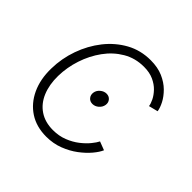

<svg xmlns="http://www.w3.org/2000/svg" viewBox="-146 -688 837 837"><g transform="rotate(45 272.5 -270.0)"><path d="M286.1 -233.9Q270.5 -233.9 261.2 -245.1Q252 -256.3 254.4 -272Q256.8 -287.6 270 -298.6Q283.2 -309.6 298.3 -309.6Q314 -309.6 323.2 -298.6Q332.5 -287.6 330.1 -272Q327.6 -256.3 314.7 -245.1Q301.8 -233.9 286.1 -233.9ZM244.6 9.3Q184.1 9.3 140.1 -19.3Q96.2 -47.9 72.5 -98.9Q48.8 -149.9 50.3 -216.8Q51.3 -279.3 72.3 -338.6Q93.3 -397.9 130.6 -445.3Q168 -492.7 218.8 -520.8Q269.5 -548.8 331.5 -548.8Q375 -548.8 407.5 -534.7Q439.9 -520.5 461.7 -498.8Q483.4 -477.1 495.4 -453.9Q507.3 -430.7 509.8 -412.6L467.3 -401.9Q465.8 -415 457 -432.9Q448.2 -450.7 431.9 -467.8Q415.5 -484.9 390.6 -496.3Q365.7 -507.8 330.6 -507.8Q277.3 -507.8 234.1 -482.4Q190.9 -457 160.2 -414.6Q129.4 -372.1 112.3 -320.1Q95.2 -268.1 94.2 -214.8Q93.3 -160.6 110.6 -119.1Q127.9 -77.6 162.1 -54.7Q196.3 -31.7 245.1 -31.7Q281.7 -31.7 312 -43.7Q342.3 -55.7 365.5 -73.7Q388.7 -91.8 403.8 -110.4Q418.9 -128.9 425.3 -142.1L464.8 -127Q457 -108.4 437.5 -85.2Q418 -62 389.4 -40.5Q360.8 -19 324.2 -4.9Q287.6 9.3 244.6 9.3Z"/></g></svg>

Font: Inter 17pt ExtraLight
Style: Italic
Weight: 250
Italic angle: -9.3988°
Version: Version 4.001;git-66647c0bb